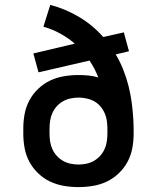

<svg xmlns="http://www.w3.org/2000/svg" viewBox="-20 -755 640 783"><path d="M300 8Q270 8 240.5 3Q211 -2 184.5 -14.5Q158 -27 136 -48Q114 -69 100 -95Q86 -121 80.5 -150.5Q75 -180 75 -210V-231Q75 -261 80.5 -290.5Q86 -320 100 -346Q114 -372 136 -393Q158 -414 184.5 -426.5Q211 -439 240.5 -444Q270 -449 300 -449Q321 -449 341.5 -447Q362 -445 381 -439Q374 -457 365 -474.5Q356 -492 345 -508L137 -460L116 -537L285 -577Q257 -601 225 -618.5Q193 -636 157 -646L185 -735Q247 -719 303 -685.5Q359 -652 401 -604L485 -623L506 -546L452 -533Q470 -503 483 -470Q496 -437 504.5 -403Q513 -369 517.5 -334Q522 -299 524 -264Q524 -256 524.5 -247.5Q525 -239 525 -231V-210Q525 -180 519.5 -150.5Q514 -121 500 -95Q486 -69 464 -48Q442 -27 415.5 -14.5Q389 -2 359.5 3Q330 8 300 8ZM300 -84Q316 -84 332.5 -87.5Q349 -91 363 -99Q377 -107 388 -119Q399 -131 406 -146Q413 -161 415.5 -177.5Q418 -194 418 -210V-221Q418 -228 418 -235.5Q418 -243 417 -250Q416 -272 407 -293Q398 -314 382 -329Q366 -344 344 -350.5Q322 -357 300 -357Q284 -357 267.5 -353.5Q251 -350 237 -342Q223 -334 212 -322Q201 -310 194 -295Q187 -280 184.5 -263.5Q182 -247 182 -231V-210Q182 -194 184.5 -177.5Q187 -161 194 -146Q201 -131 212 -119Q223 -107 237 -99Q251 -91 267.5 -87.5Q284 -84 300 -84Z"/></svg>

Font: Iosevka SS04 Semibold Extended
Style: Regular
Weight: 600
Width: 7
Monospace: yes
Designer: Belleve Invis
Foundry: Belleve Invis
Version: Version 19.0.0; ttfautohint (v1.8.4)